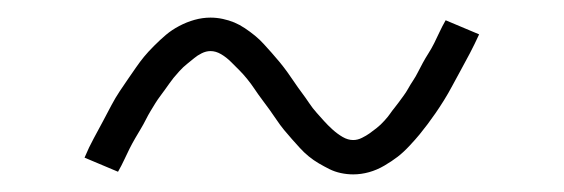

<svg xmlns="http://www.w3.org/2000/svg" viewBox="-20 -399 640 218"><path d="M381 -201Q374 -201 367 -202.5Q360 -204 354 -207Q348 -210 342 -213.5Q336 -217 330.5 -221.5Q325 -226 320.5 -231Q316 -236 311.5 -241Q307 -246 302.5 -251.5Q298 -257 294 -263Q290 -269 286 -274.5Q282 -280 277.5 -286Q273 -292 269 -298Q265 -304 260.5 -309.5Q256 -315 252 -319Q248 -323 242.5 -328.5Q237 -334 231 -337.5Q225 -341 219 -341Q214 -341 209 -338.5Q204 -336 200.5 -333Q197 -330 192.5 -326.5Q188 -323 183.5 -318Q179 -313 177 -310.5Q175 -308 172.5 -304.5Q170 -301 167.5 -297.5Q165 -294 162 -290Q159 -286 156.5 -282Q154 -278 151 -273Q148 -268 145.5 -263Q143 -258 140 -253Q137 -248 133.5 -242Q130 -236 127 -230Q124 -224 121 -217.5Q118 -211 114 -204L76 -220Q81 -232 86.5 -242Q92 -252 97 -261.5Q102 -271 106.5 -279.5Q111 -288 116 -295.5Q121 -303 125.5 -309.5Q130 -316 134.5 -322.5Q139 -329 143.5 -334.5Q148 -340 155 -347Q162 -354 168.5 -359.5Q175 -365 183.5 -369.5Q192 -374 201 -376.5Q210 -379 219 -379Q226 -379 233 -377.5Q240 -376 246 -373.5Q252 -371 258 -367Q264 -363 269.5 -358.5Q275 -354 279.5 -349Q284 -344 288.5 -339Q293 -334 297.5 -328.5Q302 -323 306 -317.5Q310 -312 314 -306Q318 -300 322.5 -294Q327 -288 331 -282Q335 -276 339.5 -271Q344 -266 348 -261.5Q352 -257 357.5 -252Q363 -247 369 -243.5Q375 -240 381 -240Q386 -240 391 -242.5Q396 -245 399.5 -247.5Q403 -250 407.5 -253.5Q412 -257 416.5 -262Q421 -267 423 -270Q425 -273 427.5 -276Q430 -279 432.5 -282.5Q435 -286 438 -290Q441 -294 443.5 -298.5Q446 -303 449 -307.5Q452 -312 454.5 -317Q457 -322 460 -327.5Q463 -333 466.5 -338.5Q470 -344 473 -350Q476 -356 479 -362.5Q482 -369 486 -376L524 -360Q519 -349 513.5 -338.5Q508 -328 503 -319Q498 -310 493.5 -301.5Q489 -293 484 -285Q479 -277 474.5 -270.5Q470 -264 465.5 -258Q461 -252 456.5 -246.5Q452 -241 445 -233.5Q438 -226 431.5 -221Q425 -216 416.5 -211Q408 -206 399 -203.5Q390 -201 381 -201Z"/></svg>

Font: Iosevka SS04 XLt Ex
Style: Regular
Weight: 200
Width: 7
Monospace: yes
Designer: Belleve Invis
Foundry: Belleve Invis
Version: Version 19.0.0; ttfautohint (v1.8.4)